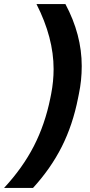

<svg xmlns="http://www.w3.org/2000/svg" viewBox="-80 -720 442 942"><path d="M167 -239 171 -259Q183 -321 183 -381Q183 -535 99 -700H241Q321 -550 321 -396Q321 -325 307 -259L303 -239Q277 -107 223 0Q169 107 82 202H-60Q31 104 86 -3Q141 -110 167 -239Z"/></svg>

Font: Bai Jamjuree
Style: Bold Italic
Weight: 700
Italic angle: -10°
Designer: Katatrad Aksorn Co.,Ltd.
Foundry: Cadson Demak Co.,Ltd.
Version: Version 1.000; ttfautohint (v1.6)